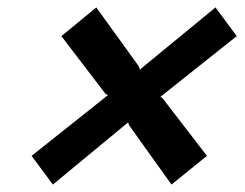

<svg xmlns="http://www.w3.org/2000/svg" viewBox="-20 -663 659 516"><path d="M417 -398.9 536.1 -244.1 440.9 -167 327.1 -326.2 324.2 -334 122.1 -167 64.9 -244.1 270 -407.2 263.2 -411.1 145 -565.9 238.8 -643.1 353 -484.9 356 -476.1 559.1 -643.1 616.2 -565.9 411.1 -402.8Z"/></svg>

Font: Sinkin Sans 500 Medium Italic
Style: Regular
Weight: 500
Italic angle: -112°
Designer: Keith Bates
Foundry: K-Type
Version: Sinkin Sans (version 1.0)  by Keith Bates   •   © 2014   www